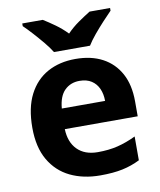

<svg xmlns="http://www.w3.org/2000/svg" viewBox="-86 -901 763 913"><g transform="rotate(-10 295.5 -444.0)"><path d="M303 -622Q379 -622 433.5 -593Q488 -564 518 -509Q548 -454 548 -374V-302H196Q198 -239 233.5 -203Q269 -167 332 -167Q385 -167 428 -177.5Q471 -188 517 -210V-95Q477 -75 432.5 -65.5Q388 -56 325 -56Q243 -56 180 -86.5Q117 -117 81 -179Q45 -241 45 -335Q45 -431 77.5 -494.5Q110 -558 168 -590Q226 -622 303 -622ZM304 -516Q261 -516 232.5 -488Q204 -460 199 -401H408Q408 -434 396.5 -460Q385 -486 362 -501Q339 -516 304 -516ZM209 -672Q195 -695 172.5 -722Q150 -749 126.5 -775Q103 -801 84 -819V-832H183Q209 -816 239 -794.5Q269 -773 295 -746Q321 -773 352 -794.5Q383 -816 409 -832H508V-819Q490 -801 466 -775Q442 -749 419.5 -722Q397 -695 383 -672Z"/></g></svg>

Font: Noto Sans Malayalam UI
Style: Regular
Weight: 400
Designer: Jelle Bosma - Monotype Design Team
Foundry: Monotype Imaging Inc.
Version: Version 2.104